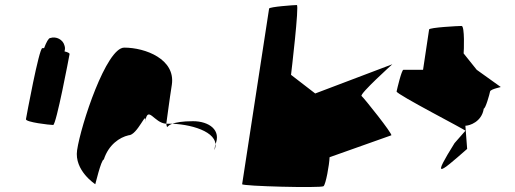

<svg xmlns="http://www.w3.org/2000/svg" viewBox="-20 -745 2043 762"><path d="M83 -272C81 -260 178 -249 191 -249C203 -249 254 -518 256 -530C257 -534 249 -538 236 -541C238 -548 239 -556 236 -564C230 -588 203 -602 179 -594C173 -594 164 -578 155 -554H148C135 -554 85 -284 83 -272Z M286 -149C274 -68 358 -14 358 -14C357 -6 381 -112 392 -112C411 -171 455 -200 490 -208C526 -208 564 -314 556 -261C567 -331 591 -256 640 -254C644 -281 652 -346 662 -409C677 -510 557 -556 473 -556C402 -556 301 -250 286 -149ZM640 -254C641 -246 642 -242 644 -241C643 -237 643 -246 664 -254ZM664 -254C753 -250 858 -215 831 -149L834 -170C860 -228 810 -264 746 -264C703 -264 679 -259 664 -254Z M941 -14C940 -6 1253 2 1264 -6C1273 -13 1287 -91 1288 -121L1533 -208C1539 -213 1424 -357 1415 -364C1406 -372 1537 -490 1537 -490L1231 -374L1135 -448C1136 -456 1168 -725 1158 -725C1147 -725 1049 -718 1048 -711Z M1554 -382C1552 -371 1835 -226 1827 -226L1784 -177C1695 -34 1720 -54 1834 -154L1827 -246C1843 -246 1892 -261 1900 -314C1907 -314 1923 -371 1925 -382C1927 -392 1974 -400 1967 -400L1872 -468L1820 -533C1821 -540 1825 -642 1812 -642C1799 -642 1684 -636 1683 -628L1659 -468H1581C1574 -468 1556 -392 1554 -382Z"/></svg>

Font: Ampere
Style: SCExtIta
Weight: 400
Version: Version 1